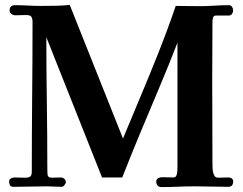

<svg xmlns="http://www.w3.org/2000/svg" viewBox="-20 -756 987 779"><path d="M926 -20Q926 2 906 2Q872 2 838.5 1Q805 0 771 0Q737 0 703 1.5Q669 3 635 3Q624 3 619 -3.5Q614 -10 614 -20Q614 -29 622 -33Q630 -37 637 -37Q648 -37 660 -36.5Q672 -36 683 -36Q693 -36 696 -44.5Q699 -53 699.5 -63.5Q700 -74 700 -80V-583Q667 -497 627.5 -403.5Q588 -310 549 -216.5Q510 -123 476 -36H394Q338 -178 281 -320.5Q224 -463 168 -605Q168 -474 170 -342Q172 -210 172 -78Q172 -68 172.5 -51.5Q173 -35 189 -35Q201 -35 208 -35.5Q215 -36 227 -36Q235 -36 241 -30.5Q247 -25 247 -17Q247 -12 241.5 -5Q236 2 230 2Q213 2 200 1Q187 0 170 0Q139 0 103.5 1Q68 2 36 2Q24 2 20.5 -4Q17 -10 17 -20Q17 -28 24.5 -32Q32 -36 39 -36Q47 -36 59.5 -35.5Q72 -35 80 -35Q96 -35 102.5 -39.5Q109 -44 109 -61Q109 -213 110.5 -364Q112 -515 112 -666Q112 -680 107.5 -687.5Q103 -695 87 -695Q77 -695 64.5 -694.5Q52 -694 42 -694Q33 -694 26 -699.5Q19 -705 19 -714Q19 -735 42 -735Q66 -735 93 -733.5Q120 -732 144 -732Q174 -732 204 -732.5Q234 -733 263 -736L479 -194Q510 -269 547.5 -358Q585 -447 623 -542.5Q661 -638 693 -732Q718 -732 742 -731.5Q766 -731 790 -731Q820 -731 849.5 -733Q879 -735 909 -735Q917 -735 921.5 -728Q926 -721 926 -714Q926 -707 921.5 -700Q917 -693 909 -693H857Q847 -693 844.5 -685Q842 -677 842 -669Q842 -611 841.5 -552.5Q841 -494 841 -435Q841 -347 841.5 -260Q842 -173 842 -85Q842 -78 843 -66Q844 -54 849 -44.5Q854 -35 865 -35Q876 -35 886.5 -35.5Q897 -36 907 -36Q915 -36 920.5 -32Q926 -28 926 -20Z"/></svg>

Font: Kaisei Tokumin ExtraBold
Style: Regular
Weight: 800
Designer: Font-Kai, 金井和夫
Foundry: KAZUO KANAI
Version: Version 5.003